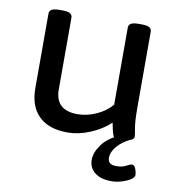

<svg xmlns="http://www.w3.org/2000/svg" viewBox="-80 -597 785 856"><g transform="rotate(10 312.5 -169.0)"><path d="M249 7Q165 7 120 -37Q75 -81 75 -163V-500Q75 -512 85 -518.5Q95 -525 120 -525H134Q159 -525 169 -518.5Q179 -512 179 -500V-175Q179 -81 280 -81Q322 -81 364.5 -100Q407 -119 434 -151V-500Q434 -512 444 -518.5Q454 -525 479 -525H493Q518 -525 528 -518.5Q538 -512 538 -500V-158Q538 -94 543.5 -64.5Q549 -35 549 -26Q549 -16 534.5 -10Q520 -4 502.5 -2Q485 0 476 0Q461 0 454.5 -16Q448 -32 441 -71Q405 -37 353 -15Q301 7 249 7ZM480 187Q432 187 405 165.5Q378 144 378 107Q378 75 404 39Q430 3 478 -17L533 -10Q495 9 473.5 34.5Q452 60 452 86Q452 117 490 117Q517 117 534 107.5Q551 98 560 98Q570 98 576 114Q582 130 582 141Q582 152 566 162.5Q550 173 526.5 180Q503 187 480 187Z"/></g></svg>

Font: Asap Semi Expanded Medium
Style: Regular
Weight: 500
Width: 6
Designer: Pablo Cosgaya
Foundry: Omnibus-Type
Version: Version 3.001; ttfautohint (v1.8.4.7-5d5b)